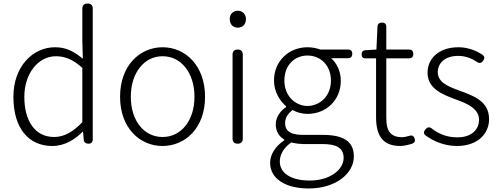

<svg xmlns="http://www.w3.org/2000/svg" viewBox="-20 -815 2833 1089"><path d="M506 -596V-766C506 -785 496 -795 477 -795C458 -795 447 -785 447 -766V-579L450 -482C399 -523 356 -547 292 -547C166 -547 56 -438 56 -266C56 -86 143 13 277 13C347 13 405 -24 449 -68H451L455 -23C456 -8 466 0 481 0C497 0 506 -8 506 -24V-397ZM447 -199V-122C394 -67 344 -38 287 -38C179 -38 118 -128 118 -266C118 -397 196 -496 297 -496C348 -496 394 -478 447 -430V-276Z M733 -473C689 -425 661 -355 661 -266C661 -89 773 13 902 13C1031 13 1143 -89 1143 -266C1143 -355 1115 -425 1071 -473C1027 -521 967 -547 902 -547C838 -547 777 -521 733 -473ZM773 -432C805 -473 850 -496 902 -496C955 -496 1000 -473 1032 -432C1064 -392 1083 -335 1083 -266C1083 -130 1007 -38 902 -38C797 -38 722 -130 722 -266C722 -335 741 -392 773 -432Z M1299 -267V-29C1299 -10 1309 0 1328 0C1347 0 1357 -10 1357 -29V-267V-505C1357 -524 1347 -534 1328 -534C1309 -534 1299 -524 1299 -505ZM1296 -671C1304 -663 1316 -658 1329 -658C1342 -658 1354 -663 1362 -671C1370 -679 1375 -692 1375 -707C1375 -735 1355 -754 1329 -754C1302 -754 1283 -735 1283 -707C1283 -692 1288 -679 1296 -671Z M1918 -485H1954C1970 -485 1978 -494 1978 -510C1978 -526 1970 -534 1954 -534H1887H1797C1780 -540 1755 -547 1724 -547C1620 -547 1534 -470 1534 -358C1534 -293 1569 -241 1603 -212V-208C1577 -191 1544 -156 1544 -110C1544 -68 1564 -40 1592 -24V-19C1542 14 1512 62 1512 108C1512 198 1598 254 1731 254C1887 254 1987 167 1987 73C1987 -12 1930 -50 1810 -50H1697C1619 -50 1597 -79 1597 -117C1597 -151 1617 -173 1639 -191C1663 -177 1696 -169 1724 -169C1830 -169 1913 -247 1913 -357C1913 -411 1890 -457 1858 -485ZM1632 -254C1608 -279 1593 -315 1593 -358C1593 -447 1652 -500 1724 -500C1797 -500 1857 -446 1857 -358C1857 -315 1842 -279 1818 -254C1793 -229 1760 -214 1724 -214C1689 -214 1656 -229 1632 -254ZM1877 169C1844 193 1796 209 1737 209C1629 209 1567 166 1567 101C1567 65 1586 25 1632 -7C1660 0 1687 2 1699 2H1754H1809C1887 2 1929 23 1929 81C1929 113 1911 145 1877 169Z M2171 -315V-484H2247H2299C2316 -484 2324 -492 2324 -509C2324 -526 2316 -534 2299 -534H2171V-663C2171 -679 2162 -687 2146 -687C2131 -687 2122 -679 2121 -664L2115 -534L2052 -530C2038 -529 2031 -521 2031 -507C2031 -492 2038 -484 2053 -484H2113V-151C2113 -53 2145 13 2250 13C2268 13 2291 8 2315 1C2330 -4 2337 -13 2332 -28C2327 -45 2317 -50 2300 -44C2287 -40 2272 -37 2260 -37C2189 -37 2171 -80 2171 -147Z M2699 -248C2667 -272 2624 -287 2583 -302C2521 -325 2463 -348 2463 -406C2463 -454 2500 -498 2579 -498C2621 -498 2654 -484 2685 -464C2699 -454 2710 -457 2720 -470C2730 -483 2730 -494 2717 -504C2679 -530 2630 -547 2580 -547C2467 -547 2405 -481 2405 -403C2405 -311 2490 -279 2568 -250C2629 -228 2697 -199 2697 -136C2697 -81 2656 -36 2574 -36C2513 -36 2468 -56 2429 -86C2415 -97 2403 -94 2392 -80C2382 -67 2381 -56 2395 -46C2442 -12 2503 13 2572 13C2631 13 2677 -5 2707 -32C2738 -60 2754 -98 2754 -139C2754 -191 2732 -224 2699 -248Z"/></svg>

Font: GenSenRounded2 TW L
Style: Regular
Weight: 300
Version: Version 2.100;PS 2.1;hotconv 16.6.51;makeotf.lib2.5.65220 DE